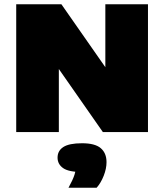

<svg xmlns="http://www.w3.org/2000/svg" viewBox="-20 -615 764 894"><path d="M55.5 0V-595H266L498.5 -262H470.5V-595H669V0H459L226.5 -333H254V0ZM299 259Q319 223 326.8 198.8Q334.5 174.5 334.5 147L376 186H362Q300 186 274 167.8Q248 149.5 248 119Q248 87 275 69.5Q302 52 362 52Q422.5 52 449.2 75Q476 98 476 140Q476 170 463 203.2Q450 236.5 430 259Z"/></svg>

Font: Encode Sans SC Condensed Thin Black
Style: Regular
Weight: 900
Version: Version 3.002